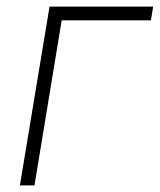

<svg xmlns="http://www.w3.org/2000/svg" viewBox="-20 -559 482 579"><path d="M441.9 -539.1 435.1 -497.6H166L84 0H40L129.4 -539.1Z"/></svg>

Font: Inter 18pt ExtraLight
Style: Italic
Weight: 250
Italic angle: -9.3988°
Designer: Rasmus Andersson
Foundry: rsms
Version: Version 4.001;git-66647c0bb